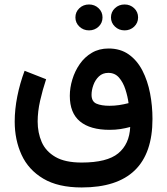

<svg xmlns="http://www.w3.org/2000/svg" viewBox="-20 -618 743 854"><path d="M473.6 -540.5Q473.6 -564.9 491.2 -581.5Q508.8 -598.1 534.2 -598.1Q559.1 -598.1 576.7 -581.5Q594.2 -564.9 594.2 -540.5Q594.2 -516.1 576.7 -499.5Q559.1 -482.9 534.2 -482.9Q508.8 -482.9 491.2 -499.8Q473.6 -516.6 473.6 -540.5ZM315.4 -540.5Q315.4 -564.9 333 -581.5Q350.6 -598.1 376 -598.1Q400.9 -598.1 418.5 -581.5Q436 -564.9 436 -540.5Q436 -516.1 418.5 -499.5Q400.9 -482.9 376 -482.9Q350.6 -482.9 333 -499.8Q315.4 -516.6 315.4 -540.5ZM343.3 215.8Q238.3 215.8 172.4 176.5Q106.4 137.2 75.9 70.6Q45.4 3.9 45.4 -77.1Q45.4 -131.3 56.9 -189.2Q68.4 -247.1 89.4 -303.2L185.1 -265.6Q169.4 -218.3 158.4 -169.9Q147.5 -121.6 147.5 -77.6Q147.5 -27.8 165.5 13.7Q183.6 55.2 226.6 80.1Q269.5 105 343.3 105Q456.1 105 505.9 64Q555.7 22.9 559.1 -53.2Q537.6 -47.4 515.4 -43.9Q493.2 -40.5 467.3 -40.5Q381.3 -40.5 335.9 -77.9Q290.5 -115.2 290.5 -191.9Q290.5 -227.5 301.8 -264.6Q313 -301.8 334.7 -333Q356.4 -364.3 388.7 -383.3Q420.9 -402.3 462.9 -402.3Q515.6 -402.3 553 -375.7Q590.3 -349.1 613.5 -304Q636.7 -258.8 647.5 -202.9Q658.2 -147 658.2 -88.9Q658.2 215.8 343.3 215.8ZM467.3 -147.5Q488.8 -147.5 509.8 -150.6Q530.8 -153.8 551.8 -159.2Q547.9 -189 537.8 -220.2Q527.8 -251.5 509.5 -272.7Q491.2 -293.9 461.9 -293.9Q436.5 -293.9 419.9 -278.1Q403.3 -262.2 395.3 -239.5Q387.2 -216.8 387.2 -196.3Q387.2 -166.5 408.9 -157Q430.7 -147.5 467.3 -147.5Z"/></svg>

Font: Vazirmatn RD Medium
Style: Regular
Weight: 500
Designer: Saber Rastikerdar
Foundry: Saber Rastikerdar
Version: Version 33.003